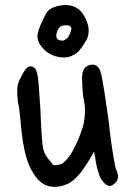

<svg xmlns="http://www.w3.org/2000/svg" viewBox="-20 -725 530 758"><path d="M446.3 -31.2Q446.3 -10.7 430.7 1Q421.9 8.8 413.1 8.8Q398.4 8.8 383.8 -11.7Q374 -25.4 373 -30.3Q359.4 -69.3 355.5 -105.5Q352.5 -120.1 351.6 -126Q348.6 -123 344.7 -114.3Q308.6 -51.8 284.2 -27.3Q266.6 -8.8 249 0Q221.7 12.7 195.3 12.7Q143.6 12.7 112.3 -40Q75.2 -93.8 63.5 -222.7Q62.5 -228.5 59.1 -266.6Q55.7 -304.7 50.8 -321.3Q47.9 -351.6 47.9 -363.3Q47.9 -375 48.8 -381.8Q49.8 -397.5 64.5 -423.8Q76.2 -447.3 84 -455.1Q91.8 -462.9 100.6 -462.9Q110.4 -462.9 117.7 -455.6Q125 -448.2 128.9 -424.3Q132.8 -400.4 139.6 -292V-291Q144.5 -164.1 150.4 -137.7Q156.2 -112.3 179.7 -86.9L190.4 -73.2H202.1Q216.8 -75.2 221.7 -77.1Q228.5 -80.1 242.2 -93.8Q259.8 -112.3 279.3 -153.3Q298.8 -194.3 309.6 -233.4Q315.4 -262.7 315.4 -288.6Q315.4 -314.5 309.6 -336.9Q307.6 -347.7 306.2 -367.2Q304.7 -386.7 304.7 -399.4Q303.7 -407.2 303.7 -415Q303.7 -454.1 324.2 -463.9Q334 -469.7 344.7 -469.7Q370.1 -469.7 377.9 -437.5Q382.8 -422.9 392.6 -359.4Q409.2 -252.9 414.1 -202.1Q424.8 -116.2 435.5 -66.4Q436.5 -59.6 440.4 -51.8Q446.3 -35.2 446.3 -31.2ZM218.8 -703.1Q229.5 -705.1 237.3 -705.1Q259.8 -705.1 273.9 -698.2Q288.1 -691.4 295.9 -683.6Q310.5 -668.9 319.3 -648.4Q330.1 -625 330.1 -606Q330.1 -586.9 323.2 -570.3Q296.9 -526.4 285.2 -517.6Q260.7 -499 236.3 -498Q184.6 -498 152.3 -531.2Q127.9 -556.6 127.9 -581.1Q127.9 -603.5 150.4 -648.4Q160.2 -672.9 171.9 -684.6L175.8 -687.5Q189.5 -698.2 218.8 -703.1ZM244.1 -625H243.2Q239.3 -625 236.3 -625Q215.8 -625 208 -606.4Q202.1 -591.8 202.1 -584.5Q202.1 -577.1 205.1 -573.2L207 -570.3Q211.9 -565.4 228.5 -564.5Q233.4 -564.5 244.1 -573.2Q250 -578.1 255.9 -591.3Q261.7 -604.5 261.7 -613.3Q261.7 -617.2 257.3 -621.1Q252.9 -625 244.1 -625Z"/></svg>

Font: JasonHandwriting2
Style: SemiBold
Weight: 600
Version: Version 1.04.7